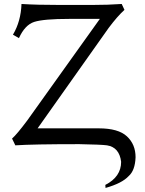

<svg xmlns="http://www.w3.org/2000/svg" viewBox="-20 -718 719 955"><path d="M504.9 216.8 503.9 201.7Q582.5 161.6 582.5 86.9Q573.7 14.6 512.2 4.9Q483.9 1 374.5 -1Q145 -1 56.2 4.9L40 -28.8Q64 -49.8 114.7 -117.7L476.6 -624H323.2Q196.8 -624 150.4 -609.1Q104 -594.2 74.2 -528.3L44.4 -545.4Q84 -612.3 86.9 -698.2Q162.6 -693.4 277.3 -693.4H439Q516.1 -693.4 585.4 -698.2L599.1 -668.9Q563.5 -636.7 520.5 -579.1L167 -79.6H471.7Q568.4 -79.6 611.3 -39.8Q654.3 0 654.3 64Q651.9 129.9 620.1 157.7Q586.9 193.8 504.9 216.8Z"/></svg>

Font: Almanac
Style: Regular
Weight: 400
Designer: Eden's Almanac
Version: Version 3.501;March 28, 2021;FontCreator 13.0.0.2683 64-bit